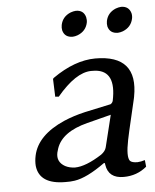

<svg xmlns="http://www.w3.org/2000/svg" viewBox="-48 -663 578 715"><g transform="rotate(-5 240.5 -306.0)"><path d="M205.1 -574.2Q211.4 -605 242.2 -617.7Q252.9 -621.6 262.2 -622.1Q291 -622.1 298.3 -595.2Q300.8 -584.5 298.8 -574.2Q292 -543 260.7 -530.8Q251 -527.3 242.2 -526.9Q212.4 -526.9 205.1 -553.7Q203.1 -564 205.1 -574.2ZM374 -574.2Q380.4 -605 411.1 -617.7Q421.9 -621.6 431.2 -622.1Q460 -622.1 467.8 -595.2Q470.2 -584.5 467.8 -574.2Q460.9 -543 429.7 -530.8Q419.9 -527.3 411.1 -526.9Q381.3 -526.9 374 -553.7Q372.1 -564 374 -574.2ZM357.9 -225.1 268.1 -202.1Q172.4 -177.7 151.9 -117.2Q149.4 -109.4 147.5 -102.1Q140.1 -67.4 171.9 -49.8Q188 -41.5 208.5 -41Q249 -41.5 309.1 -80.1Q325.2 -91.8 328.6 -106ZM320.3 -47.9H316.4Q248.5 1 202.6 7.8Q186.5 10.3 168 9.8Q70.8 9.8 63 -59.6Q61.5 -77.6 65.9 -98.1Q82 -173.3 183.6 -217.8Q220.2 -233.4 262.7 -243.2L360.4 -264.2Q367.2 -268.1 369.6 -275.9Q393.1 -387.2 314.5 -393.6Q307.1 -394 298.8 -394Q241.2 -393.1 170.9 -309.1L157.7 -310.1L155.3 -377L159.2 -380.9Q241.2 -438.5 318.4 -439Q479.5 -439 450.2 -284.2Q449.2 -279.8 448.7 -276.9Q447.8 -272.5 438 -231Q417.5 -144.5 414.1 -126Q401.4 -63.5 414.1 -47.9Q421.4 -40.5 441.9 -40.5Q454.6 -41 469.7 -45.9L472.2 -21Q435.5 9.8 385.7 9.8Q329.1 9.8 321.3 -41Q320.8 -44.9 320.3 -47.9Z"/></g></svg>

Font: Linux Biolinum Slanted O
Style: Slanted
Weight: 400
Designer: Philipp H. Poll
Foundry: Philipp H. Poll
Version: Version 1.0.4